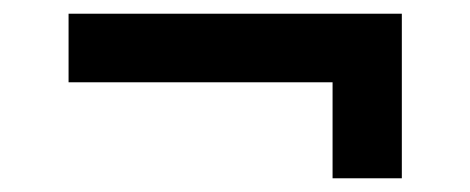

<svg xmlns="http://www.w3.org/2000/svg" viewBox="-20 -430 686 280"><path d="M566 -410V-170H465V-310H80V-410Z"/></svg>

Font: Madhuban Medium
Style: Regular
Weight: 500
Designer: jaikishan Patel
Foundry: MagicType
Version: Version 1.000